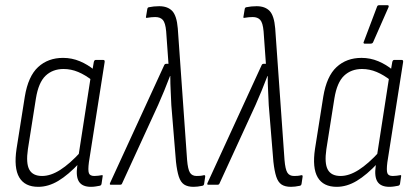

<svg xmlns="http://www.w3.org/2000/svg" viewBox="-20 -715 1601 743"><path d="M128 8Q76 8 54.5 -28.5Q33 -65 44 -139L76 -341Q89 -420 127.5 -455.5Q166 -491 224 -491Q258 -491 289 -478Q320 -465 345 -444L338 -403Q310 -425 282.5 -436.5Q255 -448 226 -448Q184 -448 156.5 -422Q129 -396 119 -334L88 -138Q80 -83 93.5 -58.5Q107 -34 143 -34Q176 -34 213 -57.5Q250 -81 293 -128L288 -85Q244 -38 205.5 -15Q167 8 128 8ZM332 8Q299 8 286 -11.5Q273 -31 279 -73L283 -96V-107L331 -417L336 -434L343 -475Q345 -483 350 -483H380Q386 -483 385 -475L324 -87Q320 -56 324 -45Q328 -34 345 -34Q353 -34 360 -35Q367 -36 373 -37Q379 -39 377 -31L373 -4Q372 3 365 4Q359 5 350.5 6.5Q342 8 332 8Z M729 8Q706 8 692.5 -1Q679 -10 672 -31.5Q665 -53 661 -89L643 -308Q642 -337 640.5 -363.5Q639 -390 639 -421H638Q626 -390 615.5 -364Q605 -338 592 -309L452 -4Q450 0 445 0H409Q403 0 406 -7L616 -464Q618 -468 622 -468H632L623 -594Q620 -627 610 -638Q600 -649 581 -649Q566 -649 549 -646Q547 -645 545.5 -646.5Q544 -648 545 -650L550 -680Q551 -686 556 -687Q575 -691 596 -691Q629 -691 646.5 -672.5Q664 -654 668 -605L704 -96Q707 -60 715 -47Q723 -34 741 -34Q748 -34 754.5 -34.5Q761 -35 769 -37Q775 -38 774 -31L770 -4Q769 3 763 4Q753 6 745 7Q737 8 729 8Z M1106 8Q1083 8 1069.5 -1Q1056 -10 1049 -31.5Q1042 -53 1038 -89L1020 -308Q1019 -337 1017.5 -363.5Q1016 -390 1016 -421H1015Q1003 -390 992.5 -364Q982 -338 969 -309L829 -4Q827 0 822 0H786Q780 0 783 -7L993 -464Q995 -468 999 -468H1009L1000 -594Q997 -627 987 -638Q977 -649 958 -649Q943 -649 926 -646Q924 -645 922.5 -646.5Q921 -648 922 -650L927 -680Q928 -686 933 -687Q952 -691 973 -691Q1006 -691 1023.5 -672.5Q1041 -654 1045 -605L1081 -96Q1084 -60 1092 -47Q1100 -34 1118 -34Q1125 -34 1131.5 -34.5Q1138 -35 1146 -37Q1152 -38 1151 -31L1147 -4Q1146 3 1140 4Q1130 6 1122 7Q1114 8 1106 8Z M1283 8Q1231 8 1209.5 -28.5Q1188 -65 1199 -139L1231 -341Q1244 -420 1282.5 -455.5Q1321 -491 1379 -491Q1413 -491 1444 -478Q1475 -465 1500 -444L1493 -403Q1465 -425 1437.5 -436.5Q1410 -448 1381 -448Q1339 -448 1311.5 -422Q1284 -396 1274 -334L1243 -138Q1235 -83 1248.5 -58.5Q1262 -34 1298 -34Q1331 -34 1368 -57.5Q1405 -81 1448 -128L1443 -85Q1399 -38 1360.5 -15Q1322 8 1283 8ZM1487 8Q1454 8 1441 -11.5Q1428 -31 1434 -73L1438 -96V-107L1486 -417L1491 -434L1498 -475Q1500 -483 1505 -483H1535Q1541 -483 1540 -475L1479 -87Q1475 -56 1479 -45Q1483 -34 1500 -34Q1508 -34 1515 -35Q1522 -36 1528 -37Q1534 -39 1532 -31L1528 -4Q1527 3 1520 4Q1514 5 1505.5 6.5Q1497 8 1487 8ZM1391 -546Q1388 -546 1387 -548.5Q1386 -551 1388 -554L1439 -689Q1440 -692 1442 -693.5Q1444 -695 1449 -695H1479Q1483 -695 1484 -692.5Q1485 -690 1483 -686L1424 -552Q1422 -546 1413 -546Z"/></svg>

Font: Sofia Sans Condensed Light
Style: Italic
Weight: 300
Italic angle: -9°
Version: Version 4.100